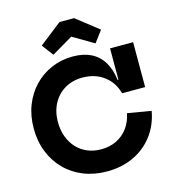

<svg xmlns="http://www.w3.org/2000/svg" viewBox="-143 -1126 1124 1254"><g transform="rotate(-15 419.5 -498.5)"><path d="M426 12.5Q340 12.5 268 -16.2Q196 -45 143.8 -97.8Q91.5 -150.5 62.8 -222.8Q34 -295 34 -381.5Q34 -467.5 62 -538.8Q90 -610 140.2 -662Q190.5 -714 257.2 -742.5Q324 -771 401.5 -771Q473.5 -771 524.8 -745.2Q576 -719.5 606.2 -669.8Q636.5 -620 645.5 -547H682.5L651 -455.5Q631.5 -531.5 571.5 -576.5Q511.5 -621.5 427.5 -621.5Q359.5 -621.5 307.8 -591.2Q256 -561 226.8 -506.8Q197.5 -452.5 197.5 -381.5Q197.5 -327.5 214.2 -282.5Q231 -237.5 261.2 -204.8Q291.5 -172 333.5 -154.5Q375.5 -137 426 -137Q484 -137 530.2 -159.8Q576.5 -182.5 607 -224Q637.5 -265.5 648 -321.5L808 -294.5Q791.5 -202 739.2 -132.8Q687 -63.5 606.8 -25.5Q526.5 12.5 426 12.5ZM651 -455.5V-759H807V-455.5ZM475.5 -1010.5 626 -892.5 568 -815 426 -898.5 283 -814.5 225 -892 376.5 -1010.5Z"/></g></svg>

Font: Hepta Slab
Style: Bold
Weight: 700
Designer: Michael LaGattuta
Foundry: Michael LaGattuta
Version: Version 1.100